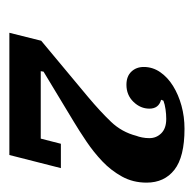

<svg xmlns="http://www.w3.org/2000/svg" viewBox="-22 -722 414 410"><g transform="rotate(90 185.0 -517.0)"><path d="M67 -398 187 -498Q218 -524 240 -547Q262 -570 270 -601Q272 -606 273.5 -613.5Q275 -621 275 -629Q275 -644 264.5 -654.5Q254 -665 234 -665Q224 -665 213.5 -663.5Q203 -662 195 -659L193 -654Q212 -649 212 -629Q212 -610 197.5 -595Q183 -580 161 -580Q143 -580 133 -590.5Q123 -601 123 -617Q123 -636 134 -652Q145 -668 163.5 -679.5Q182 -691 205.5 -697.5Q229 -704 255 -704Q315 -704 342.5 -682.5Q370 -661 370 -623Q370 -594 357 -570.5Q344 -547 324.5 -528.5Q305 -510 282 -494.5Q259 -479 239 -467L133 -403L132 -397H276L287 -440H339L311 -330H50Z"/></g></svg>

Font: IBM Plex Serif SemiBold
Style: Italic
Weight: 600
Italic angle: -14°
Designer: Mike Abbink, Paul van der Laan, Pieter van Rosmalen
Foundry: Bold Monday
Version: Version 2.5